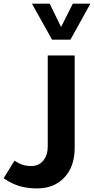

<svg xmlns="http://www.w3.org/2000/svg" viewBox="-60 -802 520 1062"><path d="M144 240.2Q92.8 240.2 50 228Q7.3 215.8 -40 184.1L20 86.9Q46.4 103.5 66.7 109.9Q86.9 116.2 115.2 116.2Q155.3 116.2 179.7 85.7Q204.1 55.2 204.1 8.8V-495.1H353V16.1Q353 119.1 296.1 179.7Q239.3 240.2 144 240.2ZM439.9 -781.7 329.6 -582.5H228L116.7 -781.7H214.8L277.8 -652.8L342.8 -781.7Z"/></svg>

Font: Noto Sans Kufi Arabic
Style: Bold
Weight: 700
Designer: Monotype Design team
Foundry: Monotype Imaging Inc.
Version: Version 1.02